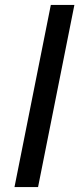

<svg xmlns="http://www.w3.org/2000/svg" viewBox="-20 -762 323 782"><path d="M39 0H135L283 -742H187Z"/></svg>

Font: AWKNG-Font Medium
Style: Italic
Weight: 500
Italic angle: -11.3°
Designer: Awakening Church
Foundry: Awakening Church
Version: Version 1.700;PS 001.700;hotconv 1.0.88;makeotf.lib2.5.64775